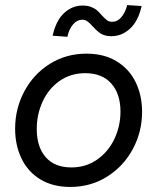

<svg xmlns="http://www.w3.org/2000/svg" viewBox="-20 -740 629 768"><path d="M40.5 -225.1Q40.5 -305.7 77.4 -374.8Q114.3 -443.8 179.4 -484.6Q244.6 -525.4 326.2 -525.4Q396.5 -525.4 446.8 -494.6Q497.1 -463.9 522.7 -411.1Q548.3 -358.4 548.3 -293Q548.3 -212.4 511 -143.3Q473.6 -74.2 408 -33.2Q342.3 7.8 261.2 7.8Q190.9 7.8 141.1 -22.7Q91.3 -53.2 65.9 -106.2Q40.5 -159.2 40.5 -225.1ZM461.9 -293.5Q461.9 -364.3 425.3 -405.8Q388.7 -447.3 320.8 -447.3Q262.7 -447.3 218.5 -416.3Q174.3 -385.3 150.6 -334Q127 -282.7 127 -224.1Q127 -152.8 162.6 -111.6Q198.2 -70.3 265.6 -70.3Q323.7 -70.3 368.4 -101.6Q413.1 -132.8 437.5 -184.1Q461.9 -235.4 461.9 -293.5ZM310.5 -717.8Q330.1 -717.8 344.5 -712.2Q358.9 -706.5 367.9 -698.7Q377 -690.9 387.7 -678.2Q399.9 -665 408.2 -658.9Q416.5 -652.8 428.7 -652.8Q449.7 -652.8 465.3 -671.1Q481 -689.5 488.8 -719.7L546.4 -715.8Q533.2 -655.8 500.2 -625.5Q467.3 -595.2 425.8 -595.2Q399.4 -595.2 383.5 -605.5Q367.7 -615.7 351.1 -634.3Q338.9 -647.9 329.8 -654.5Q320.8 -661.1 308.6 -661.1Q288.1 -661.1 272 -642.1Q255.9 -623 249.5 -592.8L190.4 -597.2Q204.1 -658.2 236.6 -688Q269 -717.8 310.5 -717.8Z"/></svg>

Font: Reddit Sans Chocolate
Style: Italic
Weight: 400
Italic angle: -11.25°
Designer: Stephen Hutchings
Version: Version 1.013